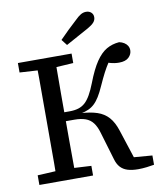

<svg xmlns="http://www.w3.org/2000/svg" viewBox="-95 -955 871 1039"><g transform="rotate(-10 340.5 -435.0)"><path d="M38 0V-53L172 -60H204L333 -53V0ZM38 -618V-670H333V-618L204 -610H172ZM136 0Q137 -52 137 -103.5Q137 -155 137 -207Q137 -259 137 -311V-360Q137 -412 137 -463.5Q137 -515 137 -567Q137 -619 136 -670H240Q240 -619 239.5 -567Q239 -515 239 -462Q239 -409 239 -354V-321Q239 -265 239 -211Q239 -157 239.5 -104.5Q240 -52 240 0ZM459 -69 414 -220Q404 -255 388 -276Q372 -297 347 -306Q322 -315 286 -315H203V-364H268Q296 -364 317 -370.5Q338 -377 354 -391.5Q370 -406 384.5 -431.5Q399 -457 413 -493Q441 -566 468.5 -606.5Q496 -647 527 -665Q558 -683 597 -686Q612 -683 624 -675.5Q636 -668 642.5 -657Q649 -646 649 -633Q649 -611 631.5 -594Q614 -577 578 -577Q553 -577 529 -584Q505 -591 489 -599L559 -635Q538 -612 522.5 -589Q507 -566 492.5 -538Q478 -510 460 -470Q445 -436 431 -413.5Q417 -391 402 -377Q387 -363 369 -355Q351 -347 328 -342L324 -344Q378 -341 415.5 -328.5Q453 -316 477.5 -288.5Q502 -261 517 -214L576 -33L543 -61L668 -51V0Q652 3 627.5 6Q603 9 580 9Q546 9 522 1.5Q498 -6 482.5 -23Q467 -40 459 -69ZM292 -752Q315 -776 339 -799Q363 -822 387 -844Q406 -863 420 -871Q434 -879 449 -879Q466 -879 477 -869Q488 -859 488 -843Q488 -827 477 -814.5Q466 -802 441 -788Q410 -771 379 -754Q348 -737 317 -720Z"/></g></svg>

Font: Source Serif 4
Style: Regular
Weight: 400
Designer: Frank Grießhammer
Foundry: Adobe Systems Incorporated
Version: Version 4.004;hotconv 1.0.116;makeotfexe 2.5.65601